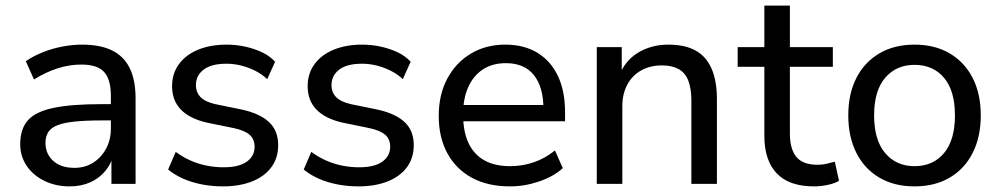

<svg xmlns="http://www.w3.org/2000/svg" viewBox="-20 -655 3558 684"><path d="M228 9Q178 9 137.5 -11Q97 -31 74.5 -65Q52 -99 52 -141Q52 -195 79 -226Q106 -257 170 -270.5Q234 -284 342 -284H389V-226H344Q286 -226 247 -222Q208 -218 185 -209Q162 -200 152 -184.5Q142 -169 142 -146Q142 -107 169.5 -82Q197 -57 245 -57Q283 -57 312 -75.5Q341 -94 358 -125.5Q375 -157 375 -198V-313Q375 -372 351 -398.5Q327 -425 270 -425Q228 -425 186.5 -412Q145 -399 101 -372L72 -437Q98 -455 131.5 -468.5Q165 -482 201.5 -489Q238 -496 272 -496Q337 -496 379 -475.5Q421 -455 442 -412.5Q463 -370 463 -304V0H377V-111H386Q378 -74 356 -47Q334 -20 301.5 -5.5Q269 9 228 9Z M774 9Q736 9 699.5 2Q663 -5 632.5 -18.5Q602 -32 579 -51L606 -114Q630 -96 658 -83.5Q686 -71 716 -65Q746 -59 776 -59Q831 -59 859 -79Q887 -99 887 -132Q887 -160 868.5 -175.5Q850 -191 811 -199L718 -218Q656 -232 624.5 -264.5Q593 -297 593 -348Q593 -393 617.5 -426.5Q642 -460 686 -478Q730 -496 787 -496Q821 -496 853 -489Q885 -482 913 -469Q941 -456 960 -435L932 -373Q913 -391 889 -403Q865 -415 839 -421.5Q813 -428 787 -428Q733 -428 705.5 -407Q678 -386 678 -352Q678 -326 694.5 -309Q711 -292 747 -284L840 -265Q905 -251 938 -220.5Q971 -190 971 -138Q971 -92 946.5 -59Q922 -26 877.5 -8.5Q833 9 774 9Z M1257 9Q1219 9 1182.5 2Q1146 -5 1115.5 -18.5Q1085 -32 1062 -51L1089 -114Q1113 -96 1141 -83.5Q1169 -71 1199 -65Q1229 -59 1259 -59Q1314 -59 1342 -79Q1370 -99 1370 -132Q1370 -160 1351.5 -175.5Q1333 -191 1294 -199L1201 -218Q1139 -232 1107.5 -264.5Q1076 -297 1076 -348Q1076 -393 1100.5 -426.5Q1125 -460 1169 -478Q1213 -496 1270 -496Q1304 -496 1336 -489Q1368 -482 1396 -469Q1424 -456 1443 -435L1415 -373Q1396 -391 1372 -403Q1348 -415 1322 -421.5Q1296 -428 1270 -428Q1216 -428 1188.5 -407Q1161 -386 1161 -352Q1161 -326 1177.5 -309Q1194 -292 1230 -284L1323 -265Q1388 -251 1421 -220.5Q1454 -190 1454 -138Q1454 -92 1429.5 -59Q1405 -26 1360.5 -8.5Q1316 9 1257 9Z M1797 9Q1718 9 1661.5 -21.5Q1605 -52 1574 -108.5Q1543 -165 1543 -242Q1543 -318 1573.5 -375Q1604 -432 1657.5 -464Q1711 -496 1780 -496Q1847 -496 1894.5 -467Q1942 -438 1967.5 -384.5Q1993 -331 1993 -256V-223H1614V-281H1933L1916 -267Q1916 -345 1882 -387.5Q1848 -430 1782 -430Q1734 -430 1700 -407.5Q1666 -385 1648 -344.5Q1630 -304 1630 -251V-245Q1630 -185 1649.5 -144.5Q1669 -104 1706 -83.5Q1743 -63 1797 -63Q1840 -63 1880.5 -76.5Q1921 -90 1957 -119L1985 -56Q1952 -26 1900.5 -8.5Q1849 9 1797 9Z M2106 0V-487H2195V-381H2184Q2205 -438 2252.5 -467Q2300 -496 2361 -496Q2420 -496 2458 -475Q2496 -454 2515 -410.5Q2534 -367 2534 -302V0H2443V-297Q2443 -340 2432 -368Q2421 -396 2397.5 -409Q2374 -422 2338 -422Q2296 -422 2264 -404Q2232 -386 2214.5 -353Q2197 -320 2197 -276V0Z M2880 9Q2791 9 2747 -37.5Q2703 -84 2703 -171V-417H2608V-487H2703V-635H2794V-487H2947V-417H2794V-179Q2794 -124 2817 -96Q2840 -68 2893 -68Q2909 -68 2924.5 -71.5Q2940 -75 2954 -79L2969 -11Q2955 -2 2929.5 3.5Q2904 9 2880 9Z M3238 9Q3166 9 3113 -22Q3060 -53 3031 -110Q3002 -167 3002 -244Q3002 -321 3031 -377.5Q3060 -434 3113 -465Q3166 -496 3238 -496Q3310 -496 3363 -465Q3416 -434 3445 -377.5Q3474 -321 3474 -244Q3474 -167 3445 -110Q3416 -53 3363 -22Q3310 9 3238 9ZM3238 -63Q3304 -63 3343 -109.5Q3382 -156 3382 -244Q3382 -332 3343 -378Q3304 -424 3238 -424Q3173 -424 3133.5 -378Q3094 -332 3094 -244Q3094 -156 3133.5 -109.5Q3173 -63 3238 -63Z"/></svg>

Font: Nunito Sans 12pt Medium
Style: Regular
Weight: 500
Designer: Vernon Adams
Foundry: Vernon Adams
Version: Version 3.101;gftools[0.9.27]